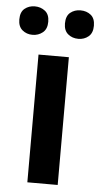

<svg xmlns="http://www.w3.org/2000/svg" viewBox="-68 -779 424 813"><g transform="rotate(5 144.5 -372.5)"><path d="M209 0H80V-543H209ZM-14 -684Q-14 -716 4 -730.5Q22 -745 47 -745Q72 -745 90.5 -730.5Q109 -716 109 -685Q109 -654 90.5 -639Q72 -624 47 -624Q22 -624 4 -639Q-14 -654 -14 -684ZM180 -684Q180 -716 198 -730.5Q216 -745 241 -745Q267 -745 285 -730.5Q303 -716 303 -685Q303 -654 285 -639Q267 -624 242 -624Q216 -624 198 -639Q180 -654 180 -684Z"/></g></svg>

Font: Noto Sans Javanese SemiBold
Style: Regular
Weight: 600
Version: Version 2.004